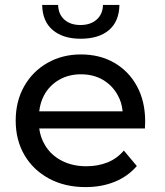

<svg xmlns="http://www.w3.org/2000/svg" viewBox="-20 -757 671 783"><path d="M329 6Q244 6 179.5 -29Q115 -64 79.5 -125Q44 -186 44 -265Q44 -344 78.5 -405Q113 -466 173.5 -500.5Q234 -535 310 -535Q387 -535 446 -501Q505 -467 538.5 -405.5Q572 -344 572 -262Q572 -256 571.5 -248Q571 -240 571 -233H140Q145 -196 163 -166Q187 -125 231 -102Q275 -79 332 -79Q379 -79 418 -94.5Q457 -110 485 -143L538 -80Q502 -38 448.5 -16Q395 6 329 6ZM480 -303Q477 -339 460 -369Q438 -409 399.5 -431.5Q361 -454 310 -454Q260 -454 221 -431.5Q182 -409 160 -369Q144 -339 140 -303ZM309 -599Q237 -599 195 -634.5Q153 -670 152 -737H217Q218 -699 242.5 -677Q267 -655 308 -655Q349 -655 374 -677Q399 -699 400 -737H467Q466 -670 424.5 -634.5Q383 -599 309 -599Z"/></svg>

Font: Montserrat Z Med
Style: Regular
Weight: 500
Designer: Julieta Ulanovsky
Foundry: Julieta Ulanovsky
Version: Version 8.000